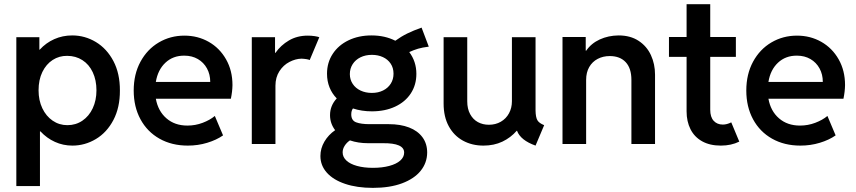

<svg xmlns="http://www.w3.org/2000/svg" viewBox="-20 -702 4174 936"><path d="M59.6 -520.5H171.9V-460H173.8Q204.1 -493.2 244.6 -511.2Q285.2 -529.3 332 -529.3Q394 -529.3 447.5 -497.1Q501 -464.8 533 -404.1Q564.9 -343.3 564.5 -260.7Q564.9 -178.2 533 -117.2Q501 -56.2 447.5 -24.2Q394 7.8 333 7.8Q287.6 7.8 247.8 -10.3Q208 -28.3 177.2 -61.5H174.8V205.1H59.6ZM450.2 -261.7Q450.2 -311.5 432.1 -349.9Q414.1 -388.2 381.6 -408.9Q349.1 -429.7 307.6 -429.7Q268.6 -430.2 236.8 -409.7Q205.1 -389.2 186.5 -351.1Q168 -313 168 -261.7Q168 -212.9 186.3 -174.3Q204.6 -135.7 236.6 -113.8Q268.6 -91.8 308.6 -91.8Q349.6 -91.8 381.8 -113.8Q414.1 -135.7 432.1 -174.3Q450.2 -212.9 450.2 -261.7Z M631.8 -260.7Q631.8 -340.3 664.8 -401.1Q697.8 -461.9 754.2 -495.1Q810.5 -528.3 878.9 -528.3Q944.3 -528.3 997.6 -498Q1050.8 -467.8 1082 -412.8Q1113.3 -357.9 1113.3 -287.1Q1112.8 -255.9 1105.5 -220.7H739.7Q750.5 -160.6 791.3 -125.2Q832 -89.8 893.6 -89.8Q932.6 -89.8 968 -103.3Q1003.4 -116.7 1027.3 -136.7L1067.4 -42Q1035.2 -19.5 990.2 -5.9Q945.3 7.8 895.5 7.8Q817.4 7.8 757.6 -25.9Q697.8 -59.6 664.8 -120.6Q631.8 -181.6 631.8 -260.7ZM1004.9 -302.7Q1004.9 -339.4 989 -368.4Q973.1 -397.5 944.6 -414.1Q916 -430.7 878.9 -430.7Q823.7 -431.2 786.6 -396.5Q749.5 -361.8 739.7 -302.7Z M1207.5 -520.5H1320.8V-444.3H1322.8Q1348.6 -481.4 1388.7 -504.9Q1428.7 -528.3 1480 -528.3Q1497.6 -528.3 1513.7 -525.9Q1529.8 -523.4 1536.6 -520.5L1489.7 -409.2Q1485.8 -411.6 1474.4 -413.6Q1462.9 -415.5 1449.7 -416Q1420.9 -415.5 1391.1 -400.1Q1361.3 -384.8 1342 -354.7Q1322.8 -324.7 1322.8 -284.2V0H1207.5Z M1542 58.6Q1542 21.5 1561.5 -11.7Q1581.1 -44.9 1613.8 -67.4Q1588.9 -100.1 1588.9 -140.6Q1588.9 -187 1621.6 -222.2Q1598.6 -245.6 1586.4 -276.1Q1574.2 -306.6 1574.2 -342.8Q1574.2 -397 1602.1 -439.5Q1629.9 -481.9 1679.2 -505.6Q1728.5 -529.3 1791 -529.3Q1856.4 -529.3 1907.2 -503.4Q1935.5 -523.9 1965.3 -538.6Q1995.1 -553.2 2035.2 -567.4L2070.3 -474.6Q2039.1 -470.7 2018.3 -464.6Q1997.6 -458.5 1975.1 -448.2Q2009.8 -401.9 2009.8 -341.8Q2009.8 -288.1 1982.7 -246.6Q1955.6 -205.1 1906.2 -182.1Q1856.9 -159.2 1793 -159.2Q1743.2 -159.2 1700.7 -173.3Q1692.4 -162.6 1692.4 -144.5Q1692.4 -114.7 1716.1 -105.7Q1739.7 -96.7 1782.2 -96.7H1876Q1932.1 -96.7 1974.1 -80.6Q2016.1 -64.5 2039.3 -33.2Q2062.5 -2 2062.5 42Q2062 91.8 2030.8 130.6Q1999.5 169.4 1939.9 191.7Q1880.4 213.9 1797.9 213.9Q1720.2 213.9 1662.4 194.3Q1604.5 174.8 1573.2 139.6Q1542 104.5 1542 58.6ZM1898.4 -342.8Q1898.4 -371.1 1884.5 -391.8Q1870.6 -412.6 1846.7 -423.6Q1822.8 -434.6 1793 -434.6Q1761.7 -434.6 1737.3 -422.6Q1712.9 -410.6 1699.2 -389.2Q1685.5 -367.7 1685.5 -340.8Q1685.5 -314 1699.5 -293Q1713.4 -272 1737.8 -260.5Q1762.2 -249 1793 -249Q1823.7 -249 1847.7 -261Q1871.6 -272.9 1885 -294.2Q1898.4 -315.4 1898.4 -342.8ZM1797.9 116.2Q1842.8 116.2 1877.4 106.9Q1912.1 97.7 1931.2 80.8Q1950.2 64 1950.2 42Q1950.7 -4.9 1846.7 -3.9H1774.4Q1726.1 -3.9 1686 -17.6Q1670.4 -7.3 1660.4 8.3Q1650.4 23.9 1650.4 41Q1650.4 63.5 1668.7 80.6Q1687 97.7 1720.5 106.9Q1753.9 116.2 1797.9 116.2Z M2142.6 -197.3V-520.5H2257.8V-208Q2257.8 -171.4 2272 -145.5Q2286.1 -119.6 2309.8 -106.7Q2333.5 -93.8 2363.3 -93.8Q2396 -93.8 2421.6 -108.6Q2447.3 -123.5 2461.4 -149.7Q2475.6 -175.8 2475.6 -208V-520.5H2590.8V-163.1Q2591.3 -130.9 2599.6 -116.2Q2607.9 -101.6 2632.8 -91.8L2590.8 7.8Q2554.7 -4.9 2531.7 -23.2Q2508.8 -41.5 2500.5 -64.5H2499Q2469.7 -30.8 2429 -11.5Q2388.2 7.8 2336.9 7.8Q2280.8 7.8 2236.8 -16.4Q2192.9 -40.5 2167.7 -86.7Q2142.6 -132.8 2142.6 -197.3Z M2722.2 -521.5H2835.4V-455.1H2837.9Q2862.3 -490.7 2904.1 -509.8Q2945.8 -528.8 2995.6 -529.3Q3053.2 -529.3 3093.3 -502.9Q3133.3 -476.6 3153.3 -433.1Q3173.3 -389.6 3173.3 -337.9V0H3058.1V-312.5Q3058.1 -369.1 3030.3 -398.9Q3002.4 -428.7 2952.6 -428.7Q2919.9 -428.7 2893.8 -415Q2867.7 -401.4 2852.5 -375.2Q2837.4 -349.1 2837.4 -312.5V0H2722.2Z M3327.1 -159.2V-424.8H3241.2V-521.5H3327.1V-681.6H3442.4V-521.5H3567.4V-424.8H3442.4V-167Q3442.4 -131.3 3459.2 -113Q3476.1 -94.7 3503.9 -94.7Q3523.4 -94.7 3544.9 -105.5L3584 -11.7Q3544.9 7.8 3494.1 7.8Q3440.4 7.8 3402.8 -13.2Q3365.2 -34.2 3346.2 -72Q3327.1 -109.9 3327.1 -159.2Z M3618.2 -260.7Q3618.2 -340.3 3651.1 -401.1Q3684.1 -461.9 3740.5 -495.1Q3796.9 -528.3 3865.2 -528.3Q3930.7 -528.3 3983.9 -498Q4037.1 -467.8 4068.4 -412.8Q4099.6 -357.9 4099.6 -287.1Q4099.1 -255.9 4091.8 -220.7H3726.1Q3736.8 -160.6 3777.6 -125.2Q3818.4 -89.8 3879.9 -89.8Q3918.9 -89.8 3954.3 -103.3Q3989.7 -116.7 4013.7 -136.7L4053.7 -42Q4021.5 -19.5 3976.6 -5.9Q3931.6 7.8 3881.8 7.8Q3803.7 7.8 3743.9 -25.9Q3684.1 -59.6 3651.1 -120.6Q3618.2 -181.6 3618.2 -260.7ZM3991.2 -302.7Q3991.2 -339.4 3975.3 -368.4Q3959.5 -397.5 3930.9 -414.1Q3902.3 -430.7 3865.2 -430.7Q3810.1 -431.2 3772.9 -396.5Q3735.8 -361.8 3726.1 -302.7Z"/></svg>

Font: Reddit Sans Fudge SemiBold
Style: Regular
Weight: 600
Designer: Stephen Hutchings
Foundry: Reddit
Version: Version 1.011